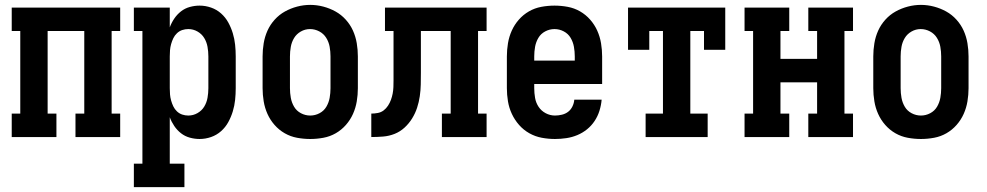

<svg xmlns="http://www.w3.org/2000/svg" viewBox="-20 -561 4040 786"><path d="M28 0V-96H63V-434H28V-530H472V-434H437V-96H472V0H289V-96H325V-434H175V-96H211V0Z M528 205V109H563V-434H528V-530H675V-449Q682 -468 693.5 -485Q705 -502 721 -514.5Q737 -527 757 -532.5Q777 -538 797 -538Q821 -538 844 -530Q867 -522 885 -506Q903 -490 914.5 -469Q926 -448 933 -425Q940 -402 942.5 -378Q945 -354 945 -330V-200Q945 -176 942.5 -152Q940 -128 933 -105Q926 -82 914.5 -61Q903 -40 885 -24Q867 -8 844 0Q821 8 797 8Q777 8 757 2.5Q737 -3 721 -15.5Q705 -28 693.5 -45Q682 -62 675 -81V109H735V205ZM751 -88Q771 -88 788.5 -98Q806 -108 816 -124.5Q826 -141 829.5 -160.5Q833 -180 833 -200V-330Q833 -350 829.5 -369.5Q826 -389 816 -405.5Q806 -422 788.5 -432Q771 -442 751 -442Q738 -442 726 -438Q714 -434 704.5 -425Q695 -416 689.5 -404.5Q684 -393 680.5 -380.5Q677 -368 676 -355.5Q675 -343 675 -330V-200Q675 -187 676 -174.5Q677 -162 680.5 -149.5Q684 -137 689.5 -125.5Q695 -114 704.5 -105Q714 -96 726 -92Q738 -88 751 -88Z M1250 8Q1223 8 1196 3Q1169 -2 1145.5 -15.5Q1122 -29 1104 -49.5Q1086 -70 1075 -94.5Q1064 -119 1059.5 -146Q1055 -173 1055 -200V-330Q1055 -357 1059.5 -384Q1064 -411 1075 -435.5Q1086 -460 1104.5 -480.5Q1123 -501 1146.5 -514Q1170 -527 1196.5 -534Q1223 -541 1250 -541Q1277 -541 1303.5 -534Q1330 -527 1353.5 -514Q1377 -501 1395.5 -480.5Q1414 -460 1425 -435.5Q1436 -411 1440.5 -384Q1445 -357 1445 -330V-200Q1445 -173 1440.5 -146Q1436 -119 1425 -94.5Q1414 -70 1396 -49.5Q1378 -29 1354.5 -15.5Q1331 -2 1304 3Q1277 8 1250 8ZM1250 -88Q1270 -88 1288 -97.5Q1306 -107 1316 -124Q1326 -141 1329.5 -160.5Q1333 -180 1333 -200V-330Q1333 -350 1329.5 -369.5Q1326 -389 1315.5 -406Q1305 -423 1287 -432.5Q1269 -442 1249 -442Q1229 -442 1211.5 -432Q1194 -422 1184 -405.5Q1174 -389 1170.5 -369.5Q1167 -350 1167 -330V-200Q1167 -180 1170.5 -160.5Q1174 -141 1184 -124Q1194 -107 1212 -97.5Q1230 -88 1250 -88Z M1500 0V-96Q1513 -96 1526.5 -98.5Q1540 -101 1550.5 -109Q1561 -117 1568.5 -128.5Q1576 -140 1580.5 -152.5Q1585 -165 1587.5 -178Q1590 -191 1590.5 -204.5Q1591 -218 1591 -231.5Q1591 -245 1591 -258Q1591 -259 1591 -260.5Q1591 -262 1591 -263V-434H1556V-530H1972V-434H1937V-96H1972V0H1789V-96H1825V-434H1703V-264Q1703 -240 1702.5 -215.5Q1702 -191 1698.5 -167Q1695 -143 1687.5 -120Q1680 -97 1667 -76Q1654 -55 1636 -38.5Q1618 -22 1595.5 -13Q1573 -4 1548.5 -2Q1524 0 1500 0Z M2252 8Q2225 8 2198 3Q2171 -2 2147 -15.5Q2123 -29 2105 -49.5Q2087 -70 2075.5 -94.5Q2064 -119 2059.5 -146Q2055 -173 2055 -200V-330Q2055 -357 2059.5 -384Q2064 -411 2075 -435.5Q2086 -460 2104 -480.5Q2122 -501 2145.5 -514.5Q2169 -528 2196 -533Q2223 -538 2250 -538Q2277 -538 2304 -533Q2331 -528 2354.5 -514.5Q2378 -501 2396 -480.5Q2414 -460 2425 -435.5Q2436 -411 2440.5 -384Q2445 -357 2445 -330V-217H2167V-200Q2167 -180 2170.5 -160Q2174 -140 2185 -123.5Q2196 -107 2214 -97.5Q2232 -88 2252 -88Q2266 -88 2280.5 -91.5Q2295 -95 2306 -103.5Q2317 -112 2323.5 -125.5Q2330 -139 2331 -153H2443Q2441 -130 2434 -107.5Q2427 -85 2414 -65.5Q2401 -46 2383 -31.5Q2365 -17 2343.5 -8Q2322 1 2298.5 4.5Q2275 8 2252 8ZM2167 -313H2333V-330Q2333 -350 2329.5 -369.5Q2326 -389 2316 -406Q2306 -423 2288 -432.5Q2270 -442 2250 -442Q2230 -442 2212 -432.5Q2194 -423 2184 -406Q2174 -389 2170.5 -369.5Q2167 -350 2167 -330Z M2623 0V-96H2694V-434H2638V-357H2551V-530H2949V-357H2862V-434H2806V-96H2877V0Z M3028 0V-96H3063V-434H3028V-530H3211V-434H3175V-320H3325V-434H3289V-530H3472V-434H3437V-96H3472V0H3289V-96H3325V-224H3175V-96H3211V0Z M3750 8Q3723 8 3696 3Q3669 -2 3645.5 -15.5Q3622 -29 3604 -49.5Q3586 -70 3575 -94.5Q3564 -119 3559.5 -146Q3555 -173 3555 -200V-330Q3555 -357 3559.5 -384Q3564 -411 3575 -435.5Q3586 -460 3604.5 -480.5Q3623 -501 3646.5 -514Q3670 -527 3696.5 -534Q3723 -541 3750 -541Q3777 -541 3803.5 -534Q3830 -527 3853.5 -514Q3877 -501 3895.5 -480.5Q3914 -460 3925 -435.5Q3936 -411 3940.5 -384Q3945 -357 3945 -330V-200Q3945 -173 3940.5 -146Q3936 -119 3925 -94.5Q3914 -70 3896 -49.5Q3878 -29 3854.5 -15.5Q3831 -2 3804 3Q3777 8 3750 8ZM3750 -88Q3770 -88 3788 -97.5Q3806 -107 3816 -124Q3826 -141 3829.5 -160.5Q3833 -180 3833 -200V-330Q3833 -350 3829.5 -369.5Q3826 -389 3815.5 -406Q3805 -423 3787 -432.5Q3769 -442 3749 -442Q3729 -442 3711.5 -432Q3694 -422 3684 -405.5Q3674 -389 3670.5 -369.5Q3667 -350 3667 -330V-200Q3667 -180 3670.5 -160.5Q3674 -141 3684 -124Q3694 -107 3712 -97.5Q3730 -88 3750 -88Z"/></svg>

Font: Iosevka Slab
Style: Bold
Weight: 700
Monospace: yes
Designer: Belleve Invis
Foundry: Belleve Invis
Version: Version 11.1.1; ttfautohint (v1.8.3)